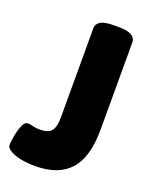

<svg xmlns="http://www.w3.org/2000/svg" viewBox="-135 -775 672 856"><g transform="rotate(20 201.0 -347.0)"><path d="M139 8Q78 8 39 -7Q0 -22 0 -42Q0 -51 2.5 -70Q5 -89 10.5 -110Q16 -131 24 -145.5Q32 -160 44 -160Q55 -160 70 -156Q85 -152 102 -152Q142 -152 157.5 -170.5Q173 -189 173 -236V-659Q173 -679 192 -690.5Q211 -702 253 -702H278Q320 -702 339 -690.5Q358 -679 358 -659V-246Q358 -113 303 -52.5Q248 8 139 8Z"/></g></svg>

Font: Asap Black
Style: Regular
Weight: 900
Designer: Pablo Cosgaya
Foundry: Omnibus-Type
Version: Version 3.001; ttfautohint (v1.8.4.7-5d5b)